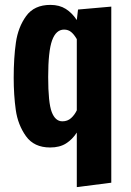

<svg xmlns="http://www.w3.org/2000/svg" viewBox="-20 -590 535 785"><path d="M294 -48Q276 -20 250 -3.5Q224 13 185 13Q119 13 86 -33.5Q53 -80 44.5 -140.5Q36 -201 36 -272Q36 -353 45 -416Q54 -479 87 -524.5Q120 -570 186 -570Q223 -570 249 -553.5Q275 -537 294 -508L299 -551L435 -563V157L294 175ZM294 -139V-430Q283 -449 271 -459Q259 -469 242 -469Q209 -469 193 -425Q177 -381 177 -275Q177 -170 191.5 -132Q206 -94 235 -94Q256 -94 270.5 -107Q285 -120 294 -139Z"/></svg>

Font: Francois One
Style: Regular
Weight: 400
Designer: Vernon Adams
Foundry: Vernon Adams
Version: Version 2.000